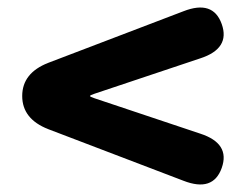

<svg xmlns="http://www.w3.org/2000/svg" viewBox="-20 -635 649 510"><path d="M569 -189Q546 -124 467 -155L108 -292Q39 -319 39 -380Q39 -441 108 -468L467 -605Q546 -636 569 -571Q592 -506 512 -480L231 -386Q219 -382 219 -380Q219 -378 231 -374L512 -280Q592 -254 569 -189Z"/></svg>

Font: Resource Han Rounded JP Heavy
Style: Regular
Weight: 900
Designer: Cyano Hao (round all glyphs); Ryoko NISHIZUKA 西塚涼子 (kana, bopomofo & ideographs); Paul D. Hunt (Latin, Greek & Cyrillic)
Foundry: Cyano Hao
Version: 0.990